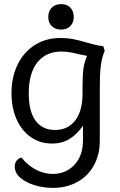

<svg xmlns="http://www.w3.org/2000/svg" viewBox="-20 -707 586 935"><path d="M490 -460Q476 -427 471 -387.5Q466 -348 466 -284V-22Q466 47 436.5 99.5Q407 152 355 180Q303 208 237 208Q193 208 150.5 195.5Q108 183 80 159.5Q52 136 52 105Q52 70 85 60Q111 95 151.5 117.5Q192 140 237 140Q300 140 342 96Q384 52 384 -24V-95Q356 -54 319.5 -31Q283 -8 233 -8Q175 -8 130.5 -39Q86 -70 61 -125.5Q36 -181 36 -253Q36 -332 66 -393Q96 -454 150 -488Q204 -522 274 -522Q307 -522 336 -516.5Q365 -511 402 -500Q410 -498 435 -491Q460 -484 483 -482ZM404 -435 360 -444Q341 -449 320.5 -452.5Q300 -456 279 -456Q204 -456 162 -403.5Q120 -351 120 -252Q120 -164 153.5 -119Q187 -74 248 -74Q310 -74 346 -120Q382 -166 382 -252V-292Q382 -340 386 -371Q390 -402 404 -435ZM215 -624Q215 -653 232 -670Q249 -687 278 -687Q306 -687 322.5 -670Q339 -653 339 -624Q339 -597 322.5 -580Q306 -563 278 -563Q249 -563 232 -580Q215 -597 215 -624Z"/></svg>

Font: Thasadith
Style: Bold
Weight: 700
Designer: Cadson Demak Co.,Ltd.
Foundry: Cadson Demak Co.,Ltd.
Version: Version 1.000; ttfautohint (v1.6)